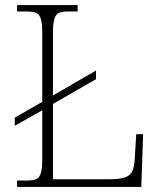

<svg xmlns="http://www.w3.org/2000/svg" viewBox="-20 -734 631 754"><path d="M47 0V-25H86Q109 -25 122 -30.5Q135 -36 140.5 -54.5Q146 -73 146 -109V-301L38 -240V-272L146 -334V-604Q146 -641 140.5 -659.5Q135 -678 122 -683.5Q109 -689 85 -689H47V-714H285V-689H250Q225 -689 212 -683.5Q199 -678 193.5 -660Q188 -642 188 -605V-359L357 -457V-423L188 -326V-30H409Q450 -30 471 -37.5Q492 -45 499.5 -61.5Q507 -78 509 -107L515 -207H542L535 0Z"/></svg>

Font: Noto Serif Kannada ExtraLight
Style: Regular
Weight: 250
Version: Version 2.003